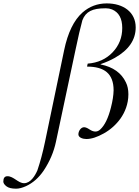

<svg xmlns="http://www.w3.org/2000/svg" viewBox="-186 -824 837 1156"><path d="M457.5 -803.5H455.5C400.5 -803.2 352.3 -785 311 -749C259 -703 222 -627 200 -521L85 30C71.7 94 56.3 151.3 39 202C25.3 233.3 -1.7 279 -41 279C-76.7 279 -103.9 237 -141 237C-157.7 237 -166 247.7 -166 269C-166 278.3 -159.8 287.8 -147.5 297.5C-135.2 307.2 -115.7 312 -89 312C-71.7 312 -52 307 -30 297C12 277.7 47.7 246.3 77 203C113.7 147.7 138.3 89.7 151 29L268 -521C284.7 -601 298.7 -661.3 310 -702C330.1 -754.7 371.2 -774 447 -774C448.6 -774.1 450.3 -774.1 451.9 -774.1C464.8 -774.1 477.2 -771.7 489 -767C529.7 -749.7 550 -712.5 550 -655.5C550 -598.5 530.7 -549.7 492 -509C453.3 -468.3 403.3 -445.7 342 -441L338 -423C441.7 -423 498 -381.3 498 -280C497.3 -250 492 -215.7 482 -177C466 -113 444.3 -68.7 417 -44C408.3 -36 398.7 -32 388 -32C377.3 -32 365.5 -36.3 352.5 -45C339.5 -53.7 328.7 -58 320 -58C301.6 -58 286 -35.6 286 -15C286 4 311.8 13 334 13C364 13 399.2 1.7 439.5 -21C479.8 -43.7 513.3 -73.7 540 -111C565.6 -147.5 587 -197 587 -256.5C587 -284.2 582 -308 572 -328C545.3 -384.7 494.7 -420.7 420 -436V-438C451.3 -448.7 480 -461.3 506 -476C589.3 -523.3 631 -584.3 631 -659C631 -751.8 555.5 -803.5 457.5 -803.5Z"/></svg>

Font: fbb
Style: Italic
Weight: 400
Italic angle: -12°
Designer: David J. Perry, Michael Sharpe
Version: Version 0.991